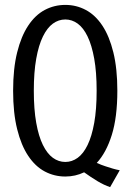

<svg xmlns="http://www.w3.org/2000/svg" viewBox="-20 -703 529 779"><path d="M456.1 -335Q456.1 -227.5 433.6 -155.5Q411.1 -83.5 372.6 -42Q391.1 -33.7 408 -28.3Q424.8 -22.9 437.5 -19Q452.6 -14.6 465.8 -12.2L426.8 56.2Q401.9 47.9 375.5 32Q349.1 16.1 321.3 -3.9Q285.6 13.2 245.1 13.2Q200.2 13.2 161.6 -7.3Q123 -27.8 94.5 -70.6Q65.9 -113.3 49.6 -179Q33.2 -244.6 33.2 -335Q33.2 -424.8 49.6 -490.5Q65.9 -556.2 94.5 -599.1Q123 -642.1 161.6 -662.6Q200.2 -683.1 245.1 -683.1Q289.6 -683.1 328.1 -662.6Q366.7 -642.1 395.3 -599.1Q423.8 -556.2 439.9 -490.5Q456.1 -424.8 456.1 -335ZM372.1 -335Q372.1 -410.2 362.3 -464.8Q352.5 -519.5 335.4 -554.9Q318.4 -590.3 295.2 -607.2Q272 -624 245.1 -624Q217.8 -624 194.6 -607.2Q171.4 -590.3 154.1 -554.9Q136.7 -519.5 127 -464.8Q117.2 -410.2 117.2 -335Q117.2 -259.3 127 -204.6Q136.7 -149.9 154.1 -114.7Q171.4 -79.6 194.6 -62.7Q217.8 -45.9 245.1 -45.9Q272 -45.9 295.2 -62.7Q318.4 -79.6 335.4 -114.7Q352.5 -149.9 362.3 -204.6Q372.1 -259.3 372.1 -335Z"/></svg>

Font: Crushed
Style: Regular
Weight: 400
Width: 3
Designer: Astigmatic (AOETI)
Foundry: Astigmatic (AOETI)
Version: Version 001.000